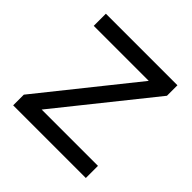

<svg xmlns="http://www.w3.org/2000/svg" viewBox="-138 -620 738 738"><g transform="rotate(45 231.5 -250.5)"><path d="M31 0V-58L333 -435H34V-501H423V-444L120 -66H426V0Z"/></g></svg>

Font: Red Hat Display
Style: Regular
Weight: 300
Designer: Pentagram, MCKL
Foundry: Pentagram, MCKL
Version: Version 1.023